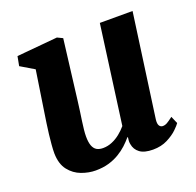

<svg xmlns="http://www.w3.org/2000/svg" viewBox="-106 -680 820 802"><g transform="rotate(-20 304.0 -279.0)"><path d="M188.5 10Q158 10 126.2 -1.8Q94.5 -13.5 72.8 -41Q51 -68.5 50 -116Q50 -133.5 51.8 -154.5Q53.5 -175.5 56.2 -198.8Q59 -222 62.5 -246Q66 -270 69.5 -292.5L97 -473L36.5 -509L44.5 -551L225.5 -567.5L249.5 -556L216.5 -288.5Q214 -267 210.8 -245.2Q207.5 -223.5 204.8 -203.5Q202 -183.5 200.2 -166.8Q198.5 -150 198.5 -137.5Q198.5 -112 204.2 -96.5Q210 -81 221.2 -74.2Q232.5 -67.5 249.5 -67.5Q270.5 -67.5 290 -75.8Q309.5 -84 326.2 -97.5Q343 -111 356 -126.5L415 -563.5H560.5L497 -105.5Q494.5 -86 500 -77.2Q505.5 -68.5 516 -68.5Q525 -68.5 534 -73.5Q543 -78.5 561.5 -92.5L575.5 -60Q570.5 -52 553.2 -35.2Q536 -18.5 508 -4.2Q480 10 443.5 10Q405 10 385.2 -4.8Q365.5 -19.5 361.5 -44Q361 -47 360.5 -50.5Q360 -54 360.2 -58Q360.5 -62 361 -66.2Q361.5 -70.5 362 -74.5L360 -75.5Q347 -60 330.8 -45Q314.5 -30 293.5 -17.5Q272.5 -5 246.8 2.5Q221 10 188.5 10Z"/></g></svg>

Font: Merriweather ExtraBold
Style: Italic
Weight: 800
Italic angle: -7.8°
Version: Version 2.101